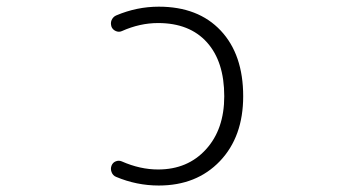

<svg xmlns="http://www.w3.org/2000/svg" viewBox="-20 -576 1040 584"><path d="M319.3 -72.3Q323.2 -82 332.5 -85.4Q341.8 -88.9 350.6 -85Q406.2 -60.5 460.9 -60.5Q550.8 -60.5 606.4 -121.6Q662.1 -182.6 662.1 -283.2Q662.1 -388.7 609.4 -447.3Q556.6 -505.9 460.9 -505.9Q405.3 -505.9 350.6 -481.4Q341.8 -477.5 332.5 -481.4Q323.2 -485.4 319.3 -494.1Q317.4 -500 317.4 -504.9Q317.4 -509.8 319.3 -514.6Q324.2 -525.4 334 -529.3Q396.5 -555.7 462.9 -555.7Q583 -555.7 651.4 -482.9Q719.7 -410.2 719.7 -283.2Q719.7 -160.2 648.9 -85.9Q578.1 -11.7 462.9 -11.7Q395.5 -11.7 333 -38.1Q323.2 -42 319.3 -52.7Q317.4 -57.6 317.4 -62.5Q317.4 -67.4 319.3 -72.3Z"/></svg>

Font: Rounded-X Mgen+ 1m light
Style: Regular
Weight: 200
Designer: [Source Han Sans]
Ryoko NISHIZUKA  (kana & ideographs); Paul D. Hunt (Latin, Greek & Cyrillic); Wenlong ZHANG  (bopomofo
Version: Version 1.059.20150602